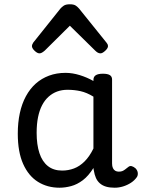

<svg xmlns="http://www.w3.org/2000/svg" viewBox="-20 -859 664 896"><path d="M258 17Q201 17 157 -10.5Q113 -38 88 -94Q63 -150 63 -235Q63 -287 72.5 -331Q82 -375 101 -410Q120 -445 147 -469Q174 -493 209 -506Q244 -519 286 -519Q318 -519 352 -508.5Q386 -498 416 -481V-486Q416 -501 427 -508Q438 -515 460 -515Q482 -515 492.5 -508.5Q503 -502 503 -488V-96Q503 -83 507 -74.5Q511 -66 518 -62Q525 -58 534 -58Q544 -58 550.5 -60.5Q557 -63 563.5 -68Q570 -73 579 -80Q586 -86 595 -83.5Q604 -81 613 -73Q622 -63 623 -52Q624 -41 619 -33Q608 -17 591 -6Q574 5 554.5 11Q535 17 515 17Q492 17 475 12Q458 7 446 -3.5Q434 -14 427.5 -29Q421 -44 418 -63Q418 -64 417 -67.5Q416 -71 416 -75Q393 -38 366.5 -18Q340 2 312 9.5Q284 17 258 17ZM151 -239Q151 -184 164 -144.5Q177 -105 203.5 -84Q230 -63 270 -63Q299 -63 325.5 -73Q352 -83 375 -106Q398 -129 416 -166V-408Q385 -427 356 -433.5Q327 -440 295 -440Q269 -440 247 -432Q225 -424 207 -408Q189 -392 176.5 -368Q164 -344 157.5 -312Q151 -280 151 -239ZM164 -610Q154 -610 141.5 -622Q129 -634 129 -644Q129 -647 130 -650Q131 -653 135 -660L262 -819Q268 -826 277.5 -832.5Q287 -839 306 -839Q325 -839 334 -832.5Q343 -826 349 -819L477 -660Q482 -653 483 -650Q484 -647 484 -644Q484 -634 471 -622Q458 -610 449 -610Q442 -610 436 -613.5Q430 -617 424 -623L306 -739L189 -623Q182 -617 176 -613.5Q170 -610 164 -610Z"/></svg>

Font: Playwrite PL
Style: Regular
Weight: 400
Designer: Veronika Burian, José Scaglione
Foundry: TypeTogether
Version: Version 1.002